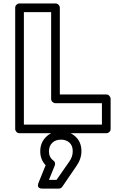

<svg xmlns="http://www.w3.org/2000/svg" viewBox="-20 -746 660 1111"><path d="M67.9 0V-701.2Q67.9 -711.9 75.7 -719Q83.5 -726.1 92.8 -726.1H300.8Q311.5 -726.1 318.8 -718.3Q326.2 -710.4 326.2 -701.2V-199.2H595.2Q606 -199.2 613 -191.2Q620.1 -183.1 620.1 -173.8V0Q620.1 10.7 612.3 17.8Q604.5 24.9 595.2 24.9H92.8Q82 24.9 75 17.1Q67.9 9.3 67.9 0ZM118.2 -24.9H569.8V-148.9H300.8Q291.5 -148.9 283.7 -156Q275.9 -163.1 275.9 -173.8V-675.8H118.2ZM203.1 311 244.1 210Q212.9 177.2 212.9 129.9Q212.9 78.6 247.3 45.4Q281.7 12.2 333 12.2Q380.9 12.2 416 43.7Q451.2 75.2 451.2 128.9Q451.2 174.3 420.9 216.8L340.8 334Q333 345.2 319.8 345.2H226.1Q225.1 345.2 223.9 345.2Q222.7 345.2 219 345Q215.3 344.7 212.2 343.8Q209 342.8 205.8 340.3Q202.6 337.9 200.9 334.5Q199.2 331.1 199.7 325Q200.2 318.8 203.1 311ZM263.2 129.9Q263.2 164.1 289.1 183.1Q303.2 193.8 296.9 211.9L263.2 294.9H307.1L380.9 189Q400.9 161.6 400.9 128.9Q400.9 96.7 381.8 79.3Q362.8 62 333 62Q301.3 62 282.2 80.6Q263.2 99.1 263.2 129.9Z"/></svg>

Font: Trueno ExtraBold Outline
Style: Regular
Weight: 800
Width: 6
Designer: Julieta Ulanovsky
Foundry: Julieta Ulanovsky
Version: Version 3.001b | FøM Fix